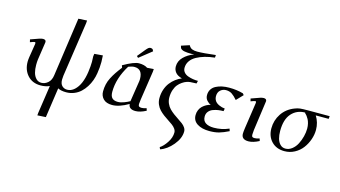

<svg xmlns="http://www.w3.org/2000/svg" viewBox="-109 -1166 3334 1880"><g transform="rotate(15 1558.5 -226.0)"><path d="M87.9 -405.8Q151.9 -429.2 174.6 -436.5Q197.3 -443.8 210.9 -443.8Q241.2 -443.8 241.2 -419.9Q241.2 -418.9 238.8 -401.9L213.9 -234.9Q210.9 -212.9 210.9 -180.2Q210.9 -136.7 220.2 -102.5Q229.5 -68.4 251 -46.1Q272.5 -23.9 304.2 -23.9Q340.3 -23.9 370.8 -50.3Q401.4 -76.7 408.2 -128.9L493.2 -724.1L580.1 -729L578.1 -702.1L496.1 -147.9Q493.2 -126 493.2 -106.9Q493.2 -64.9 514.2 -44.4Q535.2 -23.9 565.9 -23.9Q606 -23.9 639.2 -54.2Q672.4 -84.5 692.9 -133.5Q713.4 -182.6 722.2 -245.1Q731 -310.1 731 -350.1Q731 -385.7 729 -405.8L732.9 -432.1L817.9 -439Q820.8 -405.8 820.8 -374Q820.8 -315.4 811 -256.8Q805.2 -219.2 792.2 -183.1Q779.3 -147 757.8 -113Q736.3 -79.1 708.7 -53.5Q681.2 -27.8 643.6 -12.5Q606 2.9 563 2.9Q509.8 2.9 479 -14.2L435.1 289.1L350.1 293.9L352.1 269L394 -15.1Q354.5 2.9 303.2 2.9Q220.7 2.9 171.4 -51.3Q122.1 -105.5 122.1 -189Q122.1 -208 126 -234.9L147.9 -372.1Q150.9 -393.1 141.1 -393.1Q129.9 -393.1 94.2 -378.9Z M910.6 -99.1Q910.6 -137.2 918.5 -171.6Q926.3 -206.1 943.8 -240Q961.4 -273.9 980.7 -302.7Q1000 -331.5 1030.8 -371.1L1022.9 -394Q1131.8 -456.1 1180.7 -456.1Q1235.8 -456.1 1267.6 -434.1L1334 -439L1332 -411.1L1287.6 -116.2Q1282.7 -79.6 1282.7 -70.8Q1282.7 -53.2 1290.5 -47.1Q1298.3 -41 1316.9 -41Q1335.4 -41 1365.7 -50.8L1373 -26.9Q1312.5 4.9 1265.6 4.9Q1197.8 4.9 1194.8 -47.9Q1101.1 6.8 1029.8 6.8Q970.2 6.8 940.4 -23.7Q910.6 -54.2 910.6 -99.1ZM999 -119.1Q999 -75.2 1018.3 -56.2Q1037.6 -37.1 1075.7 -37.1Q1103.5 -37.1 1137.2 -49.6Q1170.9 -62 1194.8 -76.2L1224.6 -269Q1229 -291 1229 -309.1Q1229 -410.2 1147 -410.2Q1122.1 -410.2 1085.9 -396Q999 -255.4 999 -119.1ZM1141.6 -520 1204.6 -597.2Q1220.7 -616.7 1230.2 -623.8Q1239.7 -630.9 1252 -630.9Q1256.3 -630.9 1261.5 -629.2Q1266.6 -627.4 1269.5 -626L1272.9 -624L1282.7 -605L1156.7 -504.9Z M1460.9 -178.2Q1460.9 -224.6 1474.6 -265.6Q1488.3 -306.6 1511.7 -336.7Q1535.2 -366.7 1563.5 -387.9Q1591.8 -409.2 1623.5 -421.9Q1577.6 -434.1 1556.6 -460Q1535.6 -485.8 1535.6 -520Q1535.6 -574.7 1576.2 -615.5Q1616.7 -656.2 1679.7 -680.2Q1667 -678.2 1652.8 -678.2Q1605.5 -678.2 1577.9 -683.8Q1550.3 -689.5 1538.6 -706.1L1531.7 -729L1613.8 -755.9Q1627 -731 1647.5 -722.4Q1668 -713.9 1699.7 -713.9Q1762.2 -713.9 1885.7 -729L1883.8 -702.1Q1829.6 -696.3 1783.7 -683.1Q1737.8 -669.9 1700.7 -649.4Q1663.6 -628.9 1642.6 -597.9Q1621.6 -566.9 1621.6 -528.8Q1621.6 -502.9 1637.5 -484.1Q1653.3 -465.3 1679.2 -456.1Q1705.1 -446.8 1730.5 -442.9Q1755.9 -439 1781.7 -439L1774.9 -411.1Q1746.1 -411.1 1711.9 -408.2Q1694.3 -406.7 1674.8 -399.9Q1655.3 -393.1 1633.1 -377.9Q1610.8 -362.8 1593.3 -341.6Q1575.7 -320.3 1564.2 -286.1Q1552.7 -252 1552.7 -210.9Q1552.7 -178.2 1565.2 -149.7Q1577.6 -121.1 1597.7 -100.8Q1617.7 -80.6 1641.8 -62.5Q1666 -44.4 1690.4 -28.8Q1714.8 -13.2 1734.9 2Q1754.9 17.1 1767.3 35.9Q1779.8 54.7 1779.8 75.2Q1779.8 144 1722.2 212.9Q1664.6 281.7 1596.7 304.2L1587.9 284.2Q1623.5 261.7 1656.7 210.9Q1689.9 160.2 1689.9 109.9Q1689.9 90.3 1677.2 72.3Q1664.6 54.2 1644.5 39.3Q1624.5 24.4 1600.1 8.8Q1575.7 -6.8 1551 -25.1Q1526.4 -43.5 1506.3 -64.5Q1486.3 -85.4 1473.6 -114.7Q1460.9 -144 1460.9 -178.2Z M1845.7 -109.9Q1845.7 -137.7 1856 -161.6Q1866.2 -185.5 1883.5 -201.7Q1900.9 -217.8 1920.9 -228.8Q1940.9 -239.7 1963.4 -245.1Q1942.9 -252 1923.1 -273.9Q1903.3 -295.9 1903.3 -328.1Q1903.3 -361.3 1918.9 -386.2Q1934.6 -411.1 1962.2 -425.5Q1989.7 -439.9 2023.2 -447Q2056.6 -454.1 2095.7 -454.1Q2172.9 -454.1 2238.3 -435.1L2250.5 -419.9L2187.5 -354Q2156.7 -389.6 2131.6 -406.2Q2106.4 -422.9 2071.3 -422.9Q2039.6 -422.9 2015.1 -401.6Q1990.7 -380.4 1990.7 -339.8Q1990.7 -320.3 1998.3 -304.4Q2005.9 -288.6 2017.6 -278.6Q2029.3 -268.6 2045.4 -261.2Q2061.5 -253.9 2075.9 -250.2Q2090.3 -246.6 2105.5 -245.1L2100.6 -217.8Q2072.3 -217.8 2046.6 -213.9Q2021 -210 1994.4 -200Q1967.8 -189.9 1951.7 -169.2Q1935.5 -148.4 1935.5 -119.1Q1935.5 -76.2 1966.1 -56.2Q1996.6 -36.1 2049.3 -36.1Q2128.4 -36.1 2201.7 -67.9L2209.5 -43.9Q2154.8 -16.6 2113 -4.9Q2071.3 6.8 2015.6 6.8Q1939.5 6.8 1892.6 -23.2Q1845.7 -53.2 1845.7 -109.9Z M2324.2 -405.8Q2388.2 -429.2 2410.9 -436.5Q2433.6 -443.8 2447.3 -443.8Q2477.5 -443.8 2477.5 -419.9Q2477.5 -418.9 2475.1 -401.9L2435.5 -116.2Q2432.1 -85.9 2432.1 -70.8Q2432.1 -52.7 2438.2 -46.9Q2444.3 -41 2462.4 -41Q2481 -41 2511.2 -50.8L2518.6 -26.9Q2458 4.9 2411.1 4.9Q2340.3 4.9 2340.3 -54.2Q2340.3 -72.8 2346.2 -113.8L2384.3 -372.1Q2387.2 -393.1 2377.4 -393.1Q2366.2 -393.1 2330.6 -378.9Z M2596.2 -176.8Q2596.2 -258.3 2640.6 -325Q2685.1 -391.6 2764.2 -421.9Q2793 -433.6 2818.8 -436.3Q2844.7 -439 2898.4 -439H3117.2L3114.3 -411.1H2983.4Q3022.5 -349.6 3022.5 -273.9Q3022.5 -225.1 3005.1 -175.5Q2987.8 -126 2957 -85.2Q2926.3 -44.4 2878.9 -18.8Q2831.5 6.8 2776.4 6.8Q2694.8 6.8 2645.5 -44.4Q2596.2 -95.7 2596.2 -176.8ZM2686 -174.8Q2686 -131.3 2695.3 -97.7Q2704.6 -64 2726.1 -42Q2747.6 -20 2779.3 -20Q2814.9 -20 2845.7 -43.9Q2876.5 -67.9 2895.5 -105Q2914.6 -142.1 2925.3 -184.1Q2936 -226.1 2936 -264.2Q2936 -291.5 2929.9 -315.9Q2923.8 -340.3 2915 -356.2Q2906.2 -372.1 2897.5 -383.8Q2888.7 -395.5 2882.8 -400.4L2876.5 -405.8V-411.1Q2792.5 -411.1 2739.3 -351.8Q2686 -292.5 2686 -174.8Z"/></g></svg>

Font: Dehuti Alt
Style: Bold-Italic
Weight: 700
Version: Version 1.2